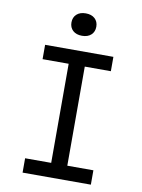

<svg xmlns="http://www.w3.org/2000/svg" viewBox="-101 -1012 801 1080"><g transform="rotate(10 300.0 -472.0)"><path d="M105 0V-82H254V-648H105V-730H495V-648H346V-82H495V0ZM300 -816Q267 -816 248 -833.5Q229 -851 229 -880Q229 -909 248 -926.5Q267 -944 300 -944Q333 -944 352 -926.5Q371 -909 371 -880Q371 -851 352 -833.5Q333 -816 300 -816Z"/></g></svg>

Font: Liga JetBrainsMono Nerd Font
Style: Regular
Weight: 400
Designer: Philipp Nurullin, Konstantin Bulenkov
Foundry: JetBrains
Version: Version 2.225; ttfautohint (v1.8.3)